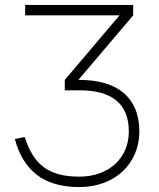

<svg xmlns="http://www.w3.org/2000/svg" viewBox="-20 -740 642 775"><path d="M542.5 -209.5Q542.5 -161 524.8 -119.8Q507 -78.5 475.2 -48.5Q443.5 -18.5 398.8 -1.8Q354 15 300 15Q191.5 15 128 -34.8Q64.5 -84.5 40 -179L80 -187Q93 -145 111.8 -114.8Q130.5 -84.5 157 -65Q183.5 -45.5 218.8 -36.2Q254 -27 300 -27Q345 -27 382 -40.5Q419 -54 445.2 -78.2Q471.5 -102.5 485.8 -136Q500 -169.5 500 -209Q500 -292 450.2 -333.8Q400.5 -375.5 300 -375.5H241.5V-417.5L462.5 -678H81.5V-720H517.5V-678L296.5 -417.5H300Q358 -417.5 403 -404.2Q448 -391 479 -364.8Q510 -338.5 526.2 -299.5Q542.5 -260.5 542.5 -209.5Z"/></svg>

Font: Vela Sans ExtLt
Style: Regular
Weight: 200
Designer: Principal design: Mikhail Sharanda - project Manrope.
Design modification: Ravid Balaliev
Foundry: Mikhail Sharanda
Version: Version 1.001